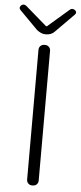

<svg xmlns="http://www.w3.org/2000/svg" viewBox="-72 -960 416 992"><g transform="rotate(5 136.5 -463.5)"><path d="M134 0Q122 0 114 -8Q106 -16 106 -28V-701Q106 -713 114 -721Q122 -729 135 -729H138Q150 -729 158 -721Q166 -713 166 -701V-28Q166 -16 158 -8Q150 0 137 0ZM132 -784Q121 -784 109 -790Q97 -796 89 -803L-4 -897Q-16 -909 -3 -922Q10 -932 23 -922L134 -826H139L250 -922Q262 -932 277 -921Q289 -909 277 -898L183 -803Q166 -784 138 -784Z"/></g></svg>

Font: Chiron GoRound TC L
Style: Regular
Weight: 300
Designer: Ryoko NISHIZUKA 西塚涼子 (kana, bopomofo & ideographs); Paul D. Hunt (Latin, Greek & Cyrillic); Sandoll Communications 산돌커뮤니
Foundry: Adobe
Version: Version 1.000;hotconv 1.1.1;makeotfexe 2.6.0